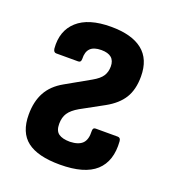

<svg xmlns="http://www.w3.org/2000/svg" viewBox="-101 -578 595 664"><g transform="rotate(20 196.5 -246.5)"><path d="M192.1 8Q110.9 8 71.6 -22.2Q32.3 -52.4 32.3 -118.3Q32.3 -166.3 50.8 -200.3Q69.3 -234.3 109.3 -256.8L198.2 -307.1Q223.3 -321.2 232.8 -336.1Q242.3 -350.9 242.3 -371.1Q242.3 -413.6 192.7 -413.6Q164.9 -413.6 152.2 -400.7Q139.6 -387.9 140.6 -362.6Q141 -349.2 130.2 -349.2H49.3Q39.8 -349.2 37.8 -362.6Q32.3 -426.9 73.2 -463.8Q114 -500.8 196.7 -500.8Q273.2 -500.8 312.7 -469.3Q352.3 -437.9 352.3 -374Q352.3 -326 332.9 -294.6Q313.5 -263.1 271.9 -240.1L188.9 -194.6Q163.8 -180.1 153 -164Q142.3 -147.9 142.3 -123.7Q142.3 -98.4 156.4 -88.3Q170.6 -78.2 198.4 -78.2Q229.7 -79.2 243.9 -93.5Q258.1 -107.9 256.6 -138.6Q256.1 -151.5 266.5 -151.5H347.9Q358.3 -151.5 359.3 -138.6Q364.7 -66.9 323.7 -29.4Q282.6 8 192.1 8Z"/></g></svg>

Font: Sofia Sans Condensed
Style: Regular
Weight: 400
Designer: Botio Nikoltchev, Ani Petrova
Foundry: lettersoup
Version: Version 4.100